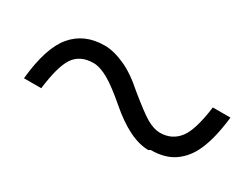

<svg xmlns="http://www.w3.org/2000/svg" viewBox="-34 -563 608 472"><g transform="rotate(30 270.5 -327.0)"><path d="M394 -245 389 -242Q337 -242 269 -301Q233 -332 209 -346Q184 -360 166 -360Q128 -360 110 -333Q93 -307 85 -242H36Q45 -333 78 -372Q111 -411 168 -411Q194 -411 225 -397Q255 -384 291 -352Q335 -316 354 -305Q375 -293 392 -293Q426 -293 446 -319Q465 -344 474 -412H524Q517 -351 501 -315Q487 -282 460 -263Q434 -245 394 -245Z"/></g></svg>

Font: Libra Serif Modern
Style: Italic
Weight: 400
Italic angle: -12°
Designer: Stefan Peev, Context Ltd
Foundry: Stefan Peev, Context Ltd
Version: Version 1.000